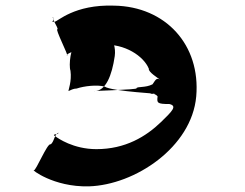

<svg xmlns="http://www.w3.org/2000/svg" viewBox="-20 -699 869 681"><path d="M322 -170C240 -170 185 -209 177 -215C159 -226 189 -219 188 -230V-228C173 -226 172 -193 159 -187C148 -192 107 -92 100 -95C89 -100 168 -35 295 -38C459 -43 660 -177 676 -357C692 -540 567 -676 385 -679C243 -684 184 -622 174 -622C154 -621 177 -625 168 -635C157 -640 177 -633 170 -636C162 -634 187 -601 184 -595C173 -600 225 -499 218 -502C207 -507 280 -537 345 -540C422 -545 490 -500 508 -455C505 -444 542 -421 547 -417C536 -422 534 -420 521 -400C496 -387 467 -393 464 -386C474 -381 293 -376 315 -376C355 -376 377 -431 387 -500C395 -559 351 -610 293 -610C279 -600 264 -565 250 -543C231 -536 223 -468 230 -448C235 -410 222 -380 223 -376C230 -379 240 -385 252 -385C279 -394 324 -399 351 -392C376 -374 567 -366 523 -366C499 -366 527 -373 539 -357C536 -334 537 -330 581 -330C610 -323 590 -304 551 -266C498 -215 425 -170 322 -170Z"/></svg>

Font: Hussar Przerywany
Style: Obl
Weight: 400
Foundry: Cannot Into Space Fonts
Version: Version 0.982